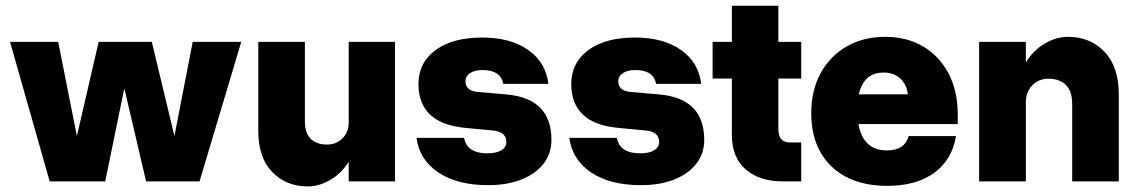

<svg xmlns="http://www.w3.org/2000/svg" viewBox="-20 -650 4071 688"><path d="M16 -500H188.5L255.5 -162.5L333.5 -500H524L605 -162.5L670.5 -500H844.5L695 0H503.5L425.5 -333.5L357 0H158Z M1072.5 -216.5Q1072.5 -171.5 1094 -151.8Q1115.5 -132 1151.5 -132Q1185 -132 1207.2 -154.2Q1229.5 -176.5 1229.5 -211V-500H1395.5V0H1229.5V-70Q1202.5 -27.5 1162.8 -4.8Q1123 18 1082.5 18Q1006 18 955.8 -33.2Q905.5 -84.5 905.5 -181.5V-500H1072.5Z M1750.5 -182 1650 -191.5Q1562.5 -199.5 1521 -239.5Q1479.5 -279.5 1479.5 -348.5Q1479.5 -425.5 1540.8 -470.5Q1602 -515.5 1707.5 -515.5Q1809.5 -515.5 1872.8 -471Q1936 -426.5 1945 -349.5H1783.5Q1774.5 -399 1709 -399Q1681 -399 1664.5 -388Q1648 -377 1648 -358.5Q1648 -326.5 1687.5 -321L1796 -311.5Q1956 -297 1956 -148.5Q1956 -100 1927.8 -63.5Q1899.5 -27 1848.5 -6.8Q1797.5 13.5 1729.5 13.5Q1618.5 13.5 1550.8 -32Q1483 -77.5 1472.5 -156H1643Q1653 -100.5 1727 -100.5Q1757.5 -100.5 1776 -111.2Q1794.5 -122 1794.5 -141Q1794.5 -176 1750.5 -182Z M2298 -182 2197.5 -191.5Q2110 -199.5 2068.5 -239.5Q2027 -279.5 2027 -348.5Q2027 -425.5 2088.2 -470.5Q2149.5 -515.5 2255 -515.5Q2357 -515.5 2420.2 -471Q2483.5 -426.5 2492.5 -349.5H2331Q2322 -399 2256.5 -399Q2228.5 -399 2212 -388Q2195.5 -377 2195.5 -358.5Q2195.5 -326.5 2235 -321L2343.5 -311.5Q2503.5 -297 2503.5 -148.5Q2503.5 -100 2475.2 -63.5Q2447 -27 2396 -6.8Q2345 13.5 2277 13.5Q2166 13.5 2098.2 -32Q2030.5 -77.5 2020 -156H2190.5Q2200.5 -100.5 2274.5 -100.5Q2305 -100.5 2323.5 -111.2Q2342 -122 2342 -141Q2342 -176 2298 -182Z M2851 -139.5V0H2786Q2701.5 0 2652 -43Q2602.5 -86 2602.5 -167.5V-368.5H2533.5V-500H2602.5V-629.5H2769V-500H2851V-368.5H2769V-190.5Q2769 -163 2779.5 -151.2Q2790 -139.5 2812 -139.5Z M2887 -244.5Q2887 -326 2920.5 -387.5Q2954 -449 3013.8 -483.5Q3073.5 -518 3152 -518Q3228.5 -518 3287 -484Q3345.5 -450 3378.8 -387Q3412 -324 3412 -238V-205.5H3056Q3073 -111 3158 -111Q3222 -111 3236 -162.5H3405.5Q3392 -78 3328 -31Q3264 16 3159.5 16Q3032.5 16 2959.8 -53.5Q2887 -123 2887 -244.5ZM3146.5 -390Q3075 -390 3057.5 -312H3233Q3229 -348 3205.8 -369Q3182.5 -390 3146.5 -390Z M3822 -276Q3822 -324 3799 -346Q3776 -368 3737.5 -368Q3702 -368 3679 -344.2Q3656 -320.5 3656 -283V0H3488.5V-500H3656V-426.5Q3683.5 -470.5 3724.2 -494.2Q3765 -518 3807 -518Q3886.5 -518 3937.8 -464.5Q3989 -411 3989 -311.5V0H3822Z"/></svg>

Font: Overused Grotesk ExtraBold
Style: Regular
Weight: 800
Version: Version 0.004